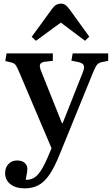

<svg xmlns="http://www.w3.org/2000/svg" viewBox="-20 -804 614 1054"><path d="M115 230Q66 230 37 207Q8 184 8 146Q8 117 26 97Q44 77 74 77Q99 77 114 89Q129 101 130 120Q131 136 121 183Q143 184 162.5 174.5Q182 165 201.5 137Q221 109 243 57L263 10L85 -409Q73 -438 65.5 -447.5Q58 -457 42 -461L9 -469L16 -511H270V-470L225 -465Q206 -462 200.5 -451.5Q195 -441 206 -413L320 -128H324L435 -408Q445 -433 439.5 -445.5Q434 -458 411 -463L372 -471L379 -511H574V-470L539 -463Q522 -459 513.5 -449.5Q505 -440 492 -409L309 40Q280 113 252 154Q224 195 191.5 212.5Q159 230 115 230ZM177 -580 154 -602 267 -757Q278 -772 289.5 -778Q301 -784 314 -784Q328 -784 338.5 -777Q349 -770 363 -751L470 -603L447 -580L314 -680Z"/></svg>

Font: Literata 36pt Medium
Style: Regular
Weight: 500
Designer: Latin by Veronika Burian and Jose Scaglione. Greek by Irene Vlachou. Cyrillic by Vera Evstafieva.
Foundry: TypeTogether
Version: Version 3.002